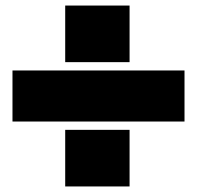

<svg xmlns="http://www.w3.org/2000/svg" viewBox="-20 -697 710 692"><path d="M25 -259V-443H645V-259ZM215 -25V-229H447V-25ZM215 -473V-677H447V-473Z"/></svg>

Font: Foldit Black
Style: Regular
Weight: 900
Version: Version 1.003